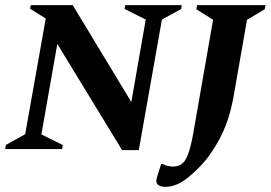

<svg xmlns="http://www.w3.org/2000/svg" viewBox="-31 -580 1053 747"><path d="M-11 0 -8 -16 67 -58 147 -508 86 -546 89 -560H252L480 -183L536 -504L454 -545L456 -560H676L674 -545L599 -504L509 4H444L192 -409L130 -57L213 -16L211 0ZM614 147Q567 147 580 109L596 58H601Q622 68 642 68Q660 68 674.5 59Q689 50 700 22Q711 -6 721 -62L798 -503L733 -544L736 -560H1002L999 -544L930 -503L878 -206Q861 -110 823.5 -40Q786 30 742 73Q698 117 669 132Q640 147 614 147Z"/></svg>

Font: Spectral SC
Style: Bold Italic
Weight: 700
Italic angle: -10°
Designer: Jean-Baptiste Levee
Foundry: Production Type
Version: Version 2.001